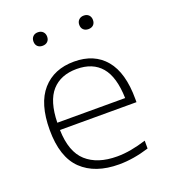

<svg xmlns="http://www.w3.org/2000/svg" viewBox="-138 -847 842 955"><g transform="rotate(-20 283.0 -369.0)"><path d="M329 9Q202.5 9 132.2 -58.5Q62 -126 62 -270Q62 -409 123.5 -478.8Q185 -548.5 291.5 -548.5Q398 -548.5 456.5 -478.5Q515 -408.5 515 -269.5V-252.5H110Q113 -136 171.2 -83.8Q229.5 -31.5 333 -31.5Q369.5 -31.5 408 -38.5Q446.5 -45.5 488 -58.5V-17Q404.5 9 329 9ZM291 -509.5Q206.5 -509.5 159.5 -457Q112.5 -404.5 110 -291H469Q466 -403.5 421 -456.5Q376 -509.5 291 -509.5ZM415.5 -675.5Q399 -675.5 389 -685Q379 -694.5 379 -711Q379 -727 389 -737Q399 -747 415.5 -747Q432 -747 441.8 -737Q451.5 -727 451.5 -711Q451.5 -694.5 441.8 -685Q432 -675.5 415.5 -675.5ZM172.5 -675.5Q156 -675.5 146.2 -685Q136.5 -694.5 136.5 -711Q136.5 -727 146.2 -737Q156 -747 172.5 -747Q189 -747 199 -737Q209 -727 209 -711Q209 -694.5 199 -685Q189 -675.5 172.5 -675.5Z"/></g></svg>

Font: Encode Sans Expanded Expanded ExtraLight
Style: Regular
Weight: 200
Width: 7
Designer: Multiple Designers
Foundry: Impallari Type
Version: Version 3.000; ttfautohint (v1.8.3) -l 8 -r 50 -G 200 -x 14 